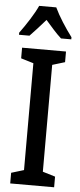

<svg xmlns="http://www.w3.org/2000/svg" viewBox="-62 -973 420 1006"><g transform="rotate(5 148.0 -470.0)"><path d="M192 -940H102C84 -899 44 -837 10 -791V-780H65C87 -802 117 -836 147 -870C177 -836 204 -804 231 -780H285V-791C251 -836 213 -895 192 -940ZM263 0V-56L197 -76V-638L263 -658V-714H32V-658L98 -638V-76L32 -56V0Z"/></g></svg>

Font: Noto Sans Myanmar UI ExtraCondensed Medium
Style: Regular
Weight: 500
Width: 2
Designer: Monotype Design Team
Foundry: Monotype Imaging Inc.
Version: Version 2.103